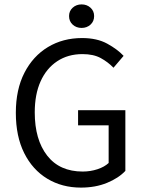

<svg xmlns="http://www.w3.org/2000/svg" viewBox="-20 -841 657 873"><path d="M348 12Q262 12 195 -28.5Q128 -69 90 -145Q52 -221 52 -328Q52 -434 91 -510Q130 -586 198 -627Q266 -668 353 -668Q421 -668 467.5 -642.5Q514 -617 542 -587L496 -533Q471 -559 438 -577Q405 -595 355 -595Q289 -595 240 -562.5Q191 -530 164.5 -471Q138 -412 138 -330Q138 -206 194.5 -133.5Q251 -61 356 -61Q391 -61 423 -71.5Q455 -82 474 -100V-271H335V-340H550V-64Q519 -31 466.5 -9.5Q414 12 348 12ZM351 -714Q327 -714 310.5 -729Q294 -744 294 -768Q294 -791 310.5 -806Q327 -821 351 -821Q375 -821 391.5 -806Q408 -791 408 -768Q408 -744 391.5 -729Q375 -714 351 -714Z"/></svg>

Font: .
Style: 
Weight: 400
Designer: Paul D. Hunt, Dalton Maag
Foundry: Dalton Maag Ltd
Version: Version 1.200